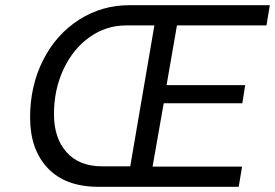

<svg xmlns="http://www.w3.org/2000/svg" viewBox="-20 -720 1060 740"><path d="M96 -267Q96 -389 146 -488Q196 -587 284 -643.5Q372 -700 479 -700H1020L1007 -622H662L622 -392H925L914 -322H611L568 -78H913L900 0H360Q232 0 164 -72Q96 -144 96 -267ZM482 -79 575 -622H466Q389 -622 325.5 -577Q262 -532 225 -453.5Q188 -375 188 -280Q188 -188 236.5 -133.5Q285 -79 373 -79Z"/></svg>

Font: Be Vietnam
Style: Italic
Weight: 400
Italic angle: -9.33299°
Designer: Gabriel Lam
Foundry: TypeRant
Version: Version 3.000